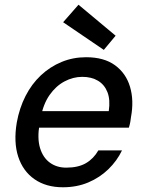

<svg xmlns="http://www.w3.org/2000/svg" viewBox="-20 -780 617 812"><path d="M246 12Q175 12 126 -22Q77 -56 57 -117.5Q37 -179 51 -262Q62 -323 88 -374Q114 -425 153 -461.5Q192 -498 240.5 -518Q289 -538 344 -538Q420 -538 466.5 -504Q513 -470 530 -412.5Q547 -355 534 -285Q533 -275 531 -264Q529 -253 525 -240H120L132 -310H440Q447 -358 434.5 -390Q422 -422 394.5 -438.5Q367 -455 328 -455Q289 -455 252.5 -435.5Q216 -416 189.5 -378Q163 -340 152 -282L147 -254Q137 -194 149.5 -153.5Q162 -113 191 -92Q220 -71 260 -71Q311 -71 343.5 -90Q376 -109 396 -144H496Q475 -100 438.5 -64.5Q402 -29 353.5 -8.5Q305 12 246 12ZM419 -569 247 -686 312 -760 469 -629Z"/></svg>

Font: DM Sans 9pt Medium
Style: Italic
Weight: 500
Italic angle: -10°
Version: Version 4.004;gftools[0.9.30]